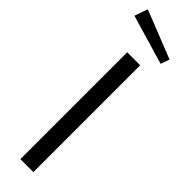

<svg xmlns="http://www.w3.org/2000/svg" viewBox="-330 -953 943 943"><g transform="rotate(45 141.0 -481.5)"><path d="M98 0H188V-742H98ZM-4 -894 254 -818 270 -864 20 -963Z"/></g></svg>

Font: Cheyenne Sans
Style: Regular
Weight: 400
Designer: The Public Sans project authors (U.S. Web Design System), Libre Franklin designed by Pablo Impallari and Rodrigo Fuenzal
Foundry: The Cheyenne Sans Project Authors
Version: Version 2.007